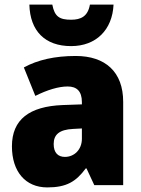

<svg xmlns="http://www.w3.org/2000/svg" viewBox="-20 -807 616 837"><path d="M475 -787H372C363 -735 332 -721 290 -721C240 -721 218 -734 208 -787H108C111 -672 176 -606 290 -606C399 -606 470 -677 475 -787ZM310 -563C219 -563 144 -546 84 -513L134 -389C186 -415 235 -430 275 -430C314 -430 337 -410 337 -362V-352L252 -349C109 -343 32 -287 32 -169C32 -59 91 10 186 10C270 10 311 -15 354 -73H357L391 0H517V-363C517 -494 439 -563 310 -563ZM299 -245 337 -247V-202C337 -155 304 -123 263 -123C233 -123 214 -141 214 -179C214 -220 238 -242 299 -245Z"/></svg>

Font: Noto Sans Gujarati UI SemiCondensed Black
Style: Regular
Weight: 900
Width: 4
Designer: Jelle Bosma - Monotype Design Team, Universal Thirst
Foundry: Monotype Imaging Inc.
Version: Version 2.106